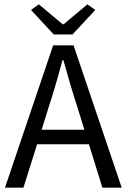

<svg xmlns="http://www.w3.org/2000/svg" viewBox="-20 -865 584 885"><path d="M203 -367 172 -267H369L338 -367Q320 -422 304 -476.5Q288 -531 272 -588H268Q253 -531 237 -476.5Q221 -422 203 -367ZM3 0 225 -656H319L541 0H452L390 -200H151L88 0ZM228 -706 123 -819 159 -845 269 -753H273L383 -845L419 -819L314 -706Z"/></svg>

Font: Processing Sans Pro
Style: Regular
Weight: 400
Designer: Paul D. Hunt
Foundry: Adobe Systems Incorporated
Version: Version 2.020;PS 2.000;hotconv 1.0.86;makeotf.lib2.5.63406